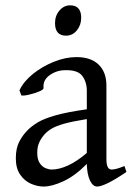

<svg xmlns="http://www.w3.org/2000/svg" viewBox="-20 -682 499 717"><path d="M143.1 14.6Q119.6 14.6 95.7 4.2Q71.8 -6.3 55.4 -29.8Q39.1 -53.2 39.1 -90.8Q39.1 -128.4 52 -153.1Q64.9 -177.7 83 -195.8Q98.6 -211.4 121.3 -225.1Q144 -238.8 186.5 -251Q229 -263.2 304.2 -273.9V-342.8Q304.2 -376 287.1 -398.7Q270 -421.4 222.2 -419.9Q190.9 -419.4 165.3 -401.1Q139.6 -382.8 142.6 -353.5Q143.6 -347.7 126 -340.3Q108.4 -333 88.1 -328.4Q67.9 -323.7 59.6 -325.7L52.7 -344.7Q67.9 -377.4 102.5 -405.5Q137.2 -433.6 180.9 -451.2Q224.6 -468.8 265.6 -468.8Q319.3 -468.8 348.4 -440.7Q377.4 -412.6 377.4 -362.3V-86.9Q377.4 -48.8 397 -48.8Q403.8 -48.8 414.6 -51.5Q425.3 -54.2 444.8 -62L452.1 -40Q410.6 -11.7 383.5 1.5Q356.4 14.6 342.8 14.6Q326.7 14.6 315.9 -8.1Q305.2 -30.8 304.2 -69.8Q260.3 -25.4 217.3 -5.4Q174.3 14.6 143.1 14.6ZM171.9 -48.8Q200.7 -48.8 233.9 -64Q267.1 -79.1 304.2 -110.8V-237.3Q249.5 -228.5 219.5 -220Q189.5 -211.4 173.8 -202.1Q158.2 -192.9 147.5 -181.6Q135.3 -168.5 127.2 -151.6Q119.1 -134.8 119.1 -111.8Q119.1 -85.9 128.7 -72.3Q138.2 -58.6 150.9 -53.7Q163.6 -48.8 171.9 -48.8ZM226.6 -548.8Q185.5 -548.8 185.5 -595.7Q185.5 -623.5 202.1 -642.8Q218.8 -662.1 241.7 -662.1Q283.2 -662.1 283.2 -615.7Q283.2 -588.4 267.1 -568.6Q251 -548.8 226.6 -548.8Z"/></svg>

Font: David Libre
Style: Regular
Weight: 400
Designer: Ismar David, J. Victor Gaultney, Annie Olsen and Meir Sadan
Foundry: Monotype Imaging Inc. & SIL International
Version: Version 1.100; ttfautohint (v1.8.4.7-5d5b)